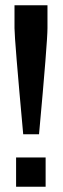

<svg xmlns="http://www.w3.org/2000/svg" viewBox="-20 -708 237 728"><path d="M35 -601V-688H160V-601Q160 -549 128 -199H68Q35 -560 35 -601ZM41 0V-111H153V0Z"/></svg>

Font: Saira Ultra Condensed
Style: Bold
Weight: 700
Width: 1
Designer: Hector Gatti with collaboration of the Omnibus-Type team
Foundry: Omnibus-Type
Version: Version 1.001; ttfautohint (v1.8)